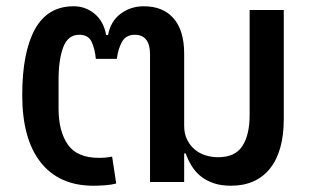

<svg xmlns="http://www.w3.org/2000/svg" viewBox="-20 -581 999 613"><path d="M278 12Q169 12 110 -62.5Q51 -137 51 -277Q51 -414 91.5 -487.5Q132 -561 215 -561Q253 -561 282 -537Q311 -513 319 -469H325Q333 -513 365 -537Q397 -561 439 -561Q501 -561 534.5 -522Q568 -483 568 -410V-179Q568 -154 577.5 -135Q587 -116 602 -103.5Q617 -91 636.5 -85Q656 -79 676 -79Q731 -79 754 -115Q777 -151 777 -213V-549H886V-201Q886 -98 842 -43Q798 12 717 12Q685 12 661 3.5Q637 -5 620 -19Q603 -33 591.5 -52Q580 -71 573 -91H568V0H459V-407Q459 -439 446.5 -454.5Q434 -470 411 -470Q382 -470 369.5 -447.5Q357 -425 353 -393H286Q283 -425 272.5 -447.5Q262 -470 233 -470Q197 -470 182 -430.5Q167 -391 167 -326V-234Q167 -162 196.5 -119.5Q226 -77 296 -77Q319 -77 338 -81L351 5Q336 9 315.5 10.5Q295 12 278 12Z"/></svg>

Font: IBM-Poppins
Style: Poppins-Medium
Weight: 500
Designer: Mike Abbink, Paul van der Laan, Pieter van Rosmalen, Ben Mitchell, Mark Frömberg
Foundry: Bold Monday
Version: Version 1.1